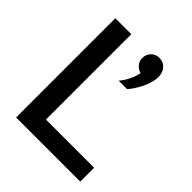

<svg xmlns="http://www.w3.org/2000/svg" viewBox="-203 -854 978 978"><g transform="rotate(45 286.0 -365.5)"><path d="M538 0H76V-715H191V-100H538ZM374 -502H313Q338 -532 352.5 -567.5Q367 -603 365 -627L379 -607Q353 -607 334.5 -625Q316 -643 316 -669Q316 -695 333.5 -713Q351 -731 377 -731Q407 -731 425 -710.5Q443 -690 443 -658Q443 -634 433.5 -606Q424 -578 408 -550.5Q392 -523 374 -502Z"/></g></svg>

Font: Wix Madefor Display SemiBold
Style: Regular
Weight: 600
Designer: Dalton Maag Ltd
Foundry: Dalton Maag Ltd
Version: Version 3.100